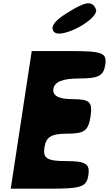

<svg xmlns="http://www.w3.org/2000/svg" viewBox="-20 -1192 659 1162"><path d="M45 -50H274C474 -50 504 -60 515 -133C525 -200 499 -217 382 -217C265 -217 239 -233 249 -300C259 -364 291 -383 387 -383C491 -383 515 -401 528 -488C541 -575 523 -592 419 -592C336 -592 297 -612 303 -654C310 -697 359 -717 459 -717C576 -717 607 -733 617 -800C628 -873 601 -883 401 -883H172ZM377 -1108C308 -1064 283 -1027 306 -1000C348 -950 587 -1080 560 -1138C535 -1191 496 -1183 377 -1108Z"/></svg>

Font: Hussar Skorodowane
Style: Ky
Weight: 700
Foundry: Cannot Into Space Fonts
Version: Version 0.892